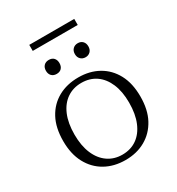

<svg xmlns="http://www.w3.org/2000/svg" viewBox="-190 -915 965 1046"><g transform="rotate(-30 293.0 -392.0)"><path d="M294 11Q222 11 167 -20Q112 -51 81 -109Q50 -167 50 -248Q50 -332 81 -389.5Q112 -447 167 -477.5Q222 -508 294 -508Q365 -508 419.5 -477.5Q474 -447 505 -389.5Q536 -332 536 -249Q536 -166 505 -108.5Q474 -51 419.5 -20Q365 11 294 11ZM293 -23Q346 -23 384.5 -50Q423 -77 444.5 -128Q466 -179 466 -251Q466 -321 444.5 -371Q423 -421 384.5 -447.5Q346 -474 293 -474Q242 -474 203 -447.5Q164 -421 142.5 -370.5Q121 -320 121 -248Q121 -178 142.5 -127.5Q164 -77 203 -50Q242 -23 293 -23ZM385 -583Q366 -583 354 -595Q342 -607 342 -627Q342 -647 354 -659Q366 -671 385 -671Q404 -671 415.5 -659Q427 -647 427 -627Q427 -607 415 -595Q403 -583 385 -583ZM203 -583Q183 -583 171.5 -595Q160 -607 160 -627Q160 -647 171.5 -659Q183 -671 203 -671Q223 -671 234 -659Q245 -647 245 -627Q245 -607 234 -595Q223 -583 203 -583ZM152 -757V-795H435V-757Z"/></g></svg>

Font: Montagu Slab 144pt Light
Style: Regular
Weight: 300
Designer: Florian Karsten
Foundry: Florian Karsten
Version: Version 1.000